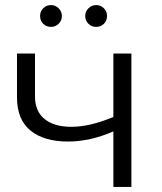

<svg xmlns="http://www.w3.org/2000/svg" viewBox="-20 -737 639 757"><path d="M498 -526V0H427V-219Q336 -179 248 -179Q153 -179 100 -222.5Q47 -266 47 -353V-526H118V-357Q118 -298 156 -267.5Q194 -237 261 -237Q335 -237 427 -276V-526ZM138 -674Q138 -692 150.5 -704.5Q163 -717 181 -717Q198 -717 211 -704.5Q224 -692 224 -674Q224 -656 211.5 -643.5Q199 -631 181 -631Q163 -631 150.5 -643Q138 -655 138 -674ZM316 -674Q316 -692 329 -704.5Q342 -717 359 -717Q377 -717 389.5 -704.5Q402 -692 402 -674Q402 -655 389.5 -643Q377 -631 359 -631Q341 -631 328.5 -643.5Q316 -656 316 -674Z"/></svg>

Font: CMG Sans
Style: Regular
Weight: 400
Designer: Julieta Ulanovsky
Foundry: Julieta Ulanovsky
Version: Version 7.200